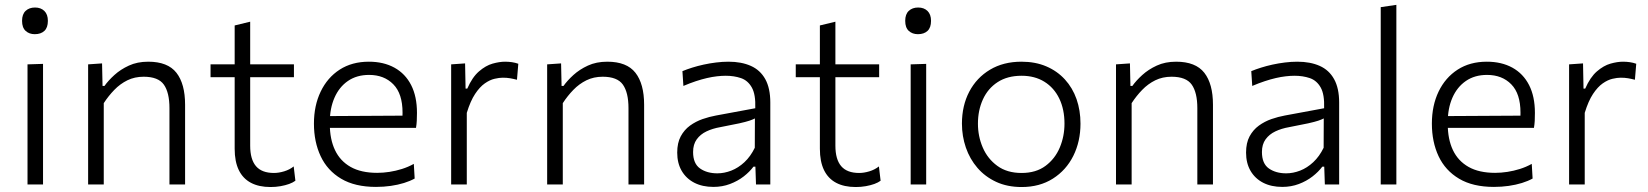

<svg xmlns="http://www.w3.org/2000/svg" viewBox="-20 -761 6796 792"><path d="M93.5 0Q93.5 -55.5 93.5 -107Q93.5 -158.5 93.5 -219.5V-269.5Q93.5 -312.5 93.5 -350Q93.5 -387.5 93.5 -423Q93.5 -458.5 93.5 -495.5L157.5 -497.5Q157.5 -460.5 157.5 -424.8Q157.5 -389 157.5 -351.2Q157.5 -313.5 157.5 -269.5V-219.5Q157.5 -158.5 157.5 -107Q157.5 -55.5 157.5 0ZM123.5 -620Q100.5 -620 85.8 -633.5Q71 -647 71 -675Q71 -702.5 85.8 -716.2Q100.5 -730 124.5 -730Q148.5 -730 163 -715.8Q177.5 -701.5 177.5 -675Q177.5 -647 163 -633.5Q148.5 -620 123.5 -620Z M343.5 0Q343.5 -55.5 343.5 -107Q343.5 -158.5 343.5 -219.5V-269.5Q343.5 -324 343.5 -381.5Q343.5 -439 343.5 -495.5L401 -499.5L403 -406.5H411Q426.5 -428.5 451.8 -451.5Q477 -474.5 511.8 -490.5Q546.5 -506.5 591.5 -506.5Q672 -506.5 707.8 -460.8Q743.5 -415 743.5 -329Q743.5 -296.5 743.5 -272.5Q743.5 -248.5 743.5 -219.5Q743.5 -161 743.5 -108.2Q743.5 -55.5 743.5 0H679Q679 -55.5 679 -108Q679 -160.5 679 -217V-315Q679 -379 656 -411.8Q633 -444.5 572.5 -444.5Q535.5 -444.5 505.5 -429.8Q475.5 -415 451.5 -390.2Q427.5 -365.5 408 -335.5V-217Q408 -158 408 -106.8Q408 -55.5 408 0Z M1096 10.5Q1048 10.5 1015 -7Q982 -24.5 965 -59.5Q948 -94.5 948 -147.5Q948 -194 948 -239.2Q948 -284.5 948 -326.5Q948 -368.5 948 -406Q948 -443.5 948 -474.5Q948 -524 948 -567Q948 -610 948 -656L1012 -671.5Q1012 -635 1012 -604.5Q1012 -574 1012 -543.2Q1012 -512.5 1012 -474.5V-160Q1012 -103.5 1036 -75.5Q1060 -47.5 1110 -47.5Q1129.5 -47.5 1152 -54.2Q1174.5 -61 1191.5 -74.5L1198.5 -15.5Q1188.5 -8 1172.8 -2.2Q1157 3.5 1137.2 7Q1117.5 10.5 1096 10.5ZM848.5 -442.5V-495.5H1192.5V-442.5Q1142 -442.5 1090 -442.5Q1038 -442.5 989 -442.5H964Z M1531 10Q1444 10 1387.2 -23.8Q1330.5 -57.5 1302.8 -116.5Q1275 -175.5 1275 -251Q1275 -325.5 1302.8 -383.2Q1330.5 -441 1381.2 -473.8Q1432 -506.5 1501.5 -506.5Q1562.5 -506.5 1607.2 -481.8Q1652 -457 1676 -410Q1700 -363 1700 -295.5Q1700 -277.5 1699.2 -262.8Q1698.5 -248 1696 -233.5L1639 -266.5Q1640 -274.5 1640.2 -282Q1640.5 -289.5 1640.5 -296.5Q1640.5 -374.5 1602.5 -413.2Q1564.5 -452 1502.5 -452Q1451.5 -452 1415.2 -427Q1379 -402 1359.8 -358Q1340.5 -314 1340.5 -257.5V-249Q1340.5 -187 1361.8 -142Q1383 -97 1426.2 -72.5Q1469.5 -48 1536 -48Q1560.5 -48 1586.5 -52Q1612.5 -56 1638 -64Q1663.5 -72 1687 -85L1690.5 -24.5Q1671.5 -14 1646.5 -6.2Q1621.5 1.5 1592 5.8Q1562.5 10 1531 10ZM1303.5 -233.5V-282L1655 -284L1696 -270.5V-233.5Z M1841 0Q1841 -55.5 1841 -107Q1841 -158.5 1841 -219.5V-269.5Q1841 -324 1841 -381.5Q1841 -439 1841 -495.5L1898.5 -499.5L1900.5 -395.5H1907.5Q1928 -442.5 1955.8 -466.5Q1983.5 -490.5 2011.8 -498.5Q2040 -506.5 2063.5 -506.5Q2078 -506.5 2091.8 -504.5Q2105.5 -502.5 2118 -498L2112.5 -432Q2097 -436 2084 -438.2Q2071 -440.5 2053.5 -440.5Q2039.5 -440.5 2020 -436Q2000.5 -431.5 1979.8 -417Q1959 -402.5 1939.8 -373.5Q1920.5 -344.5 1905.5 -295.5V-217Q1905.5 -158 1905.5 -106.8Q1905.5 -55.5 1905.5 0Z M2237 0Q2237 -55.5 2237 -107Q2237 -158.5 2237 -219.5V-269.5Q2237 -324 2237 -381.5Q2237 -439 2237 -495.5L2294.5 -499.5L2296.5 -406.5H2304.5Q2320 -428.5 2345.2 -451.5Q2370.5 -474.5 2405.2 -490.5Q2440 -506.5 2485 -506.5Q2565.5 -506.5 2601.2 -460.8Q2637 -415 2637 -329Q2637 -296.5 2637 -272.5Q2637 -248.5 2637 -219.5Q2637 -161 2637 -108.2Q2637 -55.5 2637 0H2572.5Q2572.5 -55.5 2572.5 -108Q2572.5 -160.5 2572.5 -217V-315Q2572.5 -379 2549.5 -411.8Q2526.5 -444.5 2466 -444.5Q2429 -444.5 2399 -429.8Q2369 -415 2345 -390.2Q2321 -365.5 2301.5 -335.5V-217Q2301.5 -158 2301.5 -106.8Q2301.5 -55.5 2301.5 0Z M2923 10Q2877.5 10 2844 -7.2Q2810.5 -24.5 2792 -56.2Q2773.5 -88 2773.5 -131.5Q2773.5 -171.5 2788 -198.5Q2802.5 -225.5 2826.2 -242.8Q2850 -260 2878 -269.8Q2906 -279.5 2933.5 -284.5L3095.5 -314.5Q3097.5 -371.5 3081.2 -400.2Q3065 -429 3036.5 -438.8Q3008 -448.5 2973.5 -448.5Q2956.5 -448.5 2937 -446.2Q2917.5 -444 2896 -439Q2874.5 -434 2850.2 -426Q2826 -418 2799 -406.5L2795 -467.5Q2813 -475 2835.2 -482Q2857.5 -489 2882.5 -494.5Q2907.5 -500 2933.8 -503.2Q2960 -506.5 2985 -506.5Q3038.5 -506.5 3077.2 -489.2Q3116 -472 3136.8 -434.5Q3157.5 -397 3157.5 -338Q3157.5 -314.5 3157.5 -279Q3157.5 -243.5 3157.5 -211V-143.5Q3157.5 -110.5 3157.5 -75.8Q3157.5 -41 3157.5 0H3098.5L3096 -73.5H3088Q3072.5 -52.5 3047.8 -33.2Q3023 -14 2991.2 -2Q2959.5 10 2923 10ZM2939 -46Q2967.5 -46 2996.5 -57.2Q3025.5 -68.5 3050.8 -92Q3076 -115.5 3093.5 -151.5L3094 -272.5Q3085.5 -268 3071.5 -263.2Q3057.5 -258.5 3029.5 -252.2Q3001.5 -246 2951 -236.5Q2919.5 -231 2894.2 -219Q2869 -207 2854 -186.2Q2839 -165.5 2839 -134Q2839 -86 2867.8 -66Q2896.5 -46 2939 -46Z M3510 10.5Q3462 10.5 3429 -7Q3396 -24.5 3379 -59.5Q3362 -94.5 3362 -147.5Q3362 -194 3362 -239.2Q3362 -284.5 3362 -326.5Q3362 -368.5 3362 -406Q3362 -443.5 3362 -474.5Q3362 -524 3362 -567Q3362 -610 3362 -656L3426 -671.5Q3426 -635 3426 -604.5Q3426 -574 3426 -543.2Q3426 -512.5 3426 -474.5V-160Q3426 -103.5 3450 -75.5Q3474 -47.5 3524 -47.5Q3543.5 -47.5 3566 -54.2Q3588.5 -61 3605.5 -74.5L3612.5 -15.5Q3602.5 -8 3586.8 -2.2Q3571 3.5 3551.2 7Q3531.5 10.5 3510 10.5ZM3262.5 -442.5V-495.5H3606.5V-442.5Q3556 -442.5 3504 -442.5Q3452 -442.5 3403 -442.5H3378Z M3736.5 0Q3736.5 -55.5 3736.5 -107Q3736.5 -158.5 3736.5 -219.5V-269.5Q3736.5 -312.5 3736.5 -350Q3736.5 -387.5 3736.5 -423Q3736.5 -458.5 3736.5 -495.5L3800.5 -497.5Q3800.5 -460.5 3800.5 -424.8Q3800.5 -389 3800.5 -351.2Q3800.5 -313.5 3800.5 -269.5V-219.5Q3800.5 -158.5 3800.5 -107Q3800.5 -55.5 3800.5 0ZM3766.5 -620Q3743.5 -620 3728.8 -633.5Q3714 -647 3714 -675Q3714 -702.5 3728.8 -716.2Q3743.5 -730 3767.5 -730Q3791.5 -730 3806 -715.8Q3820.5 -701.5 3820.5 -675Q3820.5 -647 3806 -633.5Q3791.5 -620 3766.5 -620Z M4194.5 10.5Q4135 10.5 4089.2 -10.8Q4043.5 -32 4012 -68.5Q3980.5 -105 3964.2 -152.2Q3948 -199.5 3948 -251Q3948 -325 3978.2 -382.8Q4008.5 -440.5 4063.8 -473.5Q4119 -506.5 4193.5 -506.5Q4251 -506.5 4296 -487.2Q4341 -468 4372.8 -433.2Q4404.5 -398.5 4420.8 -352Q4437 -305.5 4437 -251Q4437 -177.5 4407.5 -118.2Q4378 -59 4323.2 -24.2Q4268.5 10.5 4194.5 10.5ZM4194 -47.5Q4253.5 -47.5 4292.8 -76.8Q4332 -106 4351.5 -152.2Q4371 -198.5 4371 -251Q4371 -310 4349.5 -354.5Q4328 -399 4288.2 -423.8Q4248.5 -448.5 4194 -448.5Q4135.5 -448.5 4095.2 -422.2Q4055 -396 4034.5 -351Q4014 -306 4014 -251Q4014 -198.5 4034 -152.2Q4054 -106 4094 -76.8Q4134 -47.5 4194 -47.5Z M4583.5 0Q4583.5 -55.5 4583.5 -107Q4583.5 -158.5 4583.5 -219.5V-269.5Q4583.5 -324 4583.5 -381.5Q4583.5 -439 4583.5 -495.5L4641 -499.5L4643 -406.5H4651Q4666.5 -428.5 4691.8 -451.5Q4717 -474.5 4751.8 -490.5Q4786.5 -506.5 4831.5 -506.5Q4912 -506.5 4947.8 -460.8Q4983.5 -415 4983.5 -329Q4983.5 -296.5 4983.5 -272.5Q4983.5 -248.5 4983.5 -219.5Q4983.5 -161 4983.5 -108.2Q4983.5 -55.5 4983.5 0H4919Q4919 -55.5 4919 -108Q4919 -160.5 4919 -217V-315Q4919 -379 4896 -411.8Q4873 -444.5 4812.5 -444.5Q4775.5 -444.5 4745.5 -429.8Q4715.5 -415 4691.5 -390.2Q4667.5 -365.5 4648 -335.5V-217Q4648 -158 4648 -106.8Q4648 -55.5 4648 0Z M5269.5 10Q5224 10 5190.5 -7.2Q5157 -24.5 5138.5 -56.2Q5120 -88 5120 -131.5Q5120 -171.5 5134.5 -198.5Q5149 -225.5 5172.8 -242.8Q5196.5 -260 5224.5 -269.8Q5252.5 -279.5 5280 -284.5L5442 -314.5Q5444 -371.5 5427.8 -400.2Q5411.5 -429 5383 -438.8Q5354.5 -448.5 5320 -448.5Q5303 -448.5 5283.5 -446.2Q5264 -444 5242.5 -439Q5221 -434 5196.8 -426Q5172.5 -418 5145.5 -406.5L5141.5 -467.5Q5159.5 -475 5181.8 -482Q5204 -489 5229 -494.5Q5254 -500 5280.2 -503.2Q5306.5 -506.5 5331.5 -506.5Q5385 -506.5 5423.8 -489.2Q5462.5 -472 5483.2 -434.5Q5504 -397 5504 -338Q5504 -314.5 5504 -279Q5504 -243.5 5504 -211V-143.5Q5504 -110.5 5504 -75.8Q5504 -41 5504 0H5445L5442.5 -73.5H5434.5Q5419 -52.5 5394.2 -33.2Q5369.5 -14 5337.8 -2Q5306 10 5269.5 10ZM5285.5 -46Q5314 -46 5343 -57.2Q5372 -68.5 5397.2 -92Q5422.5 -115.5 5440 -151.5L5440.5 -272.5Q5432 -268 5418 -263.2Q5404 -258.5 5376 -252.2Q5348 -246 5297.5 -236.5Q5266 -231 5240.8 -219Q5215.5 -207 5200.5 -186.2Q5185.5 -165.5 5185.5 -134Q5185.5 -86 5214.2 -66Q5243 -46 5285.5 -46Z M5675.5 0Q5675.5 -55.5 5675.5 -107Q5675.5 -158.5 5675.5 -219.5V-494Q5675.5 -557 5675.5 -616.5Q5675.5 -676 5675.5 -731.5L5740 -741Q5740 -680 5740 -619.8Q5740 -559.5 5740 -494V-219.5Q5740 -158.5 5740 -107Q5740 -55.5 5740 0Z M6142.5 10Q6055.5 10 5998.8 -23.8Q5942 -57.5 5914.2 -116.5Q5886.5 -175.5 5886.5 -251Q5886.5 -325.5 5914.2 -383.2Q5942 -441 5992.8 -473.8Q6043.5 -506.5 6113 -506.5Q6174 -506.5 6218.8 -481.8Q6263.5 -457 6287.5 -410Q6311.5 -363 6311.5 -295.5Q6311.5 -277.5 6310.8 -262.8Q6310 -248 6307.5 -233.5L6250.5 -266.5Q6251.5 -274.5 6251.8 -282Q6252 -289.5 6252 -296.5Q6252 -374.5 6214 -413.2Q6176 -452 6114 -452Q6063 -452 6026.8 -427Q5990.5 -402 5971.2 -358Q5952 -314 5952 -257.5V-249Q5952 -187 5973.2 -142Q5994.5 -97 6037.8 -72.5Q6081 -48 6147.5 -48Q6172 -48 6198 -52Q6224 -56 6249.5 -64Q6275 -72 6298.5 -85L6302 -24.5Q6283 -14 6258 -6.2Q6233 1.5 6203.5 5.8Q6174 10 6142.5 10ZM5915 -233.5V-282L6266.5 -284L6307.5 -270.5V-233.5Z M6452.5 0Q6452.5 -55.5 6452.5 -107Q6452.5 -158.5 6452.5 -219.5V-269.5Q6452.5 -324 6452.5 -381.5Q6452.5 -439 6452.5 -495.5L6510 -499.5L6512 -395.5H6519Q6539.5 -442.5 6567.2 -466.5Q6595 -490.5 6623.2 -498.5Q6651.5 -506.5 6675 -506.5Q6689.5 -506.5 6703.2 -504.5Q6717 -502.5 6729.5 -498L6724 -432Q6708.5 -436 6695.5 -438.2Q6682.5 -440.5 6665 -440.5Q6651 -440.5 6631.5 -436Q6612 -431.5 6591.2 -417Q6570.5 -402.5 6551.2 -373.5Q6532 -344.5 6517 -295.5V-217Q6517 -158 6517 -106.8Q6517 -55.5 6517 0Z"/></svg>

Font: Commissioner Thin Light
Style: Regular
Weight: 300
Version: Version 1.000